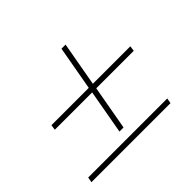

<svg xmlns="http://www.w3.org/2000/svg" viewBox="-130 -769 960 960"><g transform="rotate(-45 349.5 -289.0)"><path d="M647 -343 643 -315H378L336 -80H307L349 -315H85L89 -343H353L395 -578H424L382 -343ZM34 -28H593L588 0H29Z"/></g></svg>

Font: KoHo ExtraLight
Style: Italic
Weight: 275
Italic angle: -10°
Version: Version 1.000; ttfautohint (v1.6)